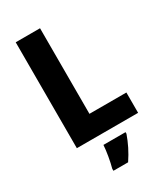

<svg xmlns="http://www.w3.org/2000/svg" viewBox="-227 -807 966 1121"><g transform="rotate(-30 256.5 -246.5)"><path d="M74 0H487V-137H238V-714H74ZM367 72V61H218C216 100 204 169 193 207V221H292C325 172 349 123 367 72Z"/></g></svg>

Font: Noto Sans Georgian SemiCondensed ExtraBold
Style: Regular
Weight: 800
Width: 4
Designer: Monotype Design Team, Akaki Razmadze
Foundry: Google LLC
Version: Version 2.005